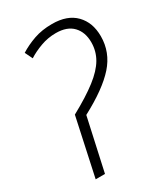

<svg xmlns="http://www.w3.org/2000/svg" viewBox="-181 -806 775 889"><g transform="rotate(-30 207.0 -362.0)"><path d="M61.5 0 127.9 -307.6Q212.9 -354 263.9 -393.6Q314.9 -433.1 338.1 -472.9Q361.3 -512.7 361.3 -560.1Q361.3 -613.8 330.6 -646.2Q299.8 -678.7 239.7 -678.7Q197.3 -678.7 158 -664.3Q118.7 -649.9 89.4 -630.9L69.8 -671.4Q105.5 -693.8 148.7 -709Q191.9 -724.1 245.6 -724.1Q327.1 -724.1 370.4 -679.7Q413.6 -635.3 413.6 -562Q413.6 -476.6 355.5 -411.1Q297.4 -345.7 172.9 -279.8L111.3 0Z"/></g></svg>

Font: Open Sans Light
Style: Italic
Weight: 300
Italic angle: -12°
Designer: Monotype Design Team
Foundry: Monotype Imaging Inc.
Version: Version 3.003; ttfautohint (v1.8.4)